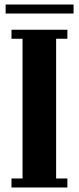

<svg xmlns="http://www.w3.org/2000/svg" viewBox="-20 -832 349 852"><path d="M31 0V-40H80V-660H31V-700H279V-660H229V-40H279V0ZM5 -772V-812H306.5V-772Z"/></svg>

Font: Imbue Thin 10pt Black
Style: Regular
Weight: 900
Version: Version 1.102